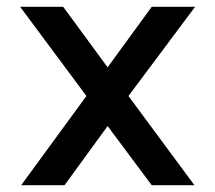

<svg xmlns="http://www.w3.org/2000/svg" viewBox="-20 -535 630 562"><path d="M356 -254 549 7H424L295 -166L169 7H42L233 -254L39 -515H165L295 -338L424 -515H551Z"/></svg>

Font: SUIT SemiBold
Style: Regular
Weight: 600
Designer: Sunn Youn; Korean Glyphs from Source Han Sans (Sandoll Communications; Soo-young Jang, Joo-yeon Kang)
Foundry: Sunn
Version: Version 1.140